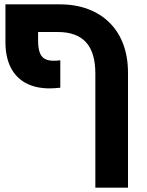

<svg xmlns="http://www.w3.org/2000/svg" viewBox="-20 -622 673 882"><path d="M418 240V-284Q418 -381 375 -428Q332 -475 245 -475H5V-602H255Q327 -602 385 -580Q443 -558 484 -517Q525 -476 546.5 -418Q568 -360 568 -287V240ZM208 -216Q143 -216 97.5 -241Q52 -266 28.5 -313.5Q5 -361 5 -429V-602H155V-437Q155 -400 163 -379.5Q171 -359 187 -351Q203 -343 225 -343Q233 -343 241.5 -343.5Q250 -344 257 -345V-219Q246 -218 232.5 -217Q219 -216 208 -216Z"/></svg>

Font: Noto Sans Hebrew
Style: Bold
Weight: 700
Designer: Monotype Design Team
Foundry: Monotype Imaging Inc.
Version: Version 2.003